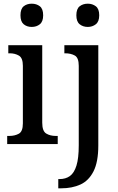

<svg xmlns="http://www.w3.org/2000/svg" viewBox="-20 -781 642 1041"><path d="M152 -635Q126 -635 108.5 -649.5Q91 -664 91 -698Q91 -733 108.5 -747Q126 -761 152 -761Q178 -761 196 -747Q214 -733 214 -698Q214 -664 196 -649.5Q178 -635 152 -635ZM19 0V-44H31Q60 -44 82 -56Q104 -68 104 -112V-424Q104 -467 82.5 -479.5Q61 -492 33 -492H25V-536H209V-116Q209 -70 230.5 -57Q252 -44 282 -44H293V0ZM456 -635Q430 -635 412 -649.5Q394 -664 394 -698Q394 -733 412 -747Q430 -761 456 -761Q481 -761 499.5 -747Q518 -733 518 -698Q518 -664 499.5 -649.5Q481 -635 456 -635ZM296 240V190H302Q336 190 359 173.5Q382 157 394.5 117Q407 77 407 7V-424Q407 -468 385.5 -480Q364 -492 333 -492H329V-536H513V8Q513 97 487 148Q461 199 416 219.5Q371 240 312 240Z"/></svg>

Font: Noto Serif Bengali SemiCondensed Medium
Style: Regular
Weight: 500
Width: 4
Designer: Juan Bruce, Universal Thirst, Indian Type Foundry and the Monotype Design Team.
Foundry: Monotype Imaging Inc.
Version: Version 2.003; ttfautohint (v1.8.4.7-5d5b)